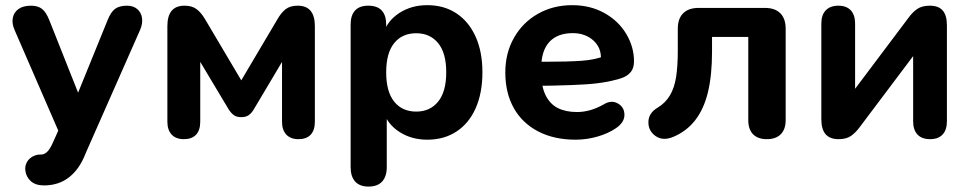

<svg xmlns="http://www.w3.org/2000/svg" viewBox="-20 -520 3683 729"><path d="M126.2 67Q130.6 66.8 136.4 66.8Q146.7 66.8 156.9 58.4Q167.1 50 176.5 30.4L180.7 21.6L214.1 -52.6V5.6L35.6 -405.6Q24.6 -430.3 28.5 -451.5Q32.4 -472.8 50 -485.6Q67.7 -498.4 98 -498.4Q124 -498.4 139.8 -486Q155.5 -473.6 168 -441.5L291.9 -129.3H260.7L388.2 -442.7Q400.7 -474.6 417.1 -486.5Q433.5 -498.4 462.6 -498.4Q486.1 -498.4 501.2 -485.5Q516.3 -472.6 519.3 -451.3Q522.2 -430.1 511.9 -406.4L309.9 51.3L304.4 63.9Q282.1 121.8 242.5 152.9Q203 184 146.8 184Q114.7 184 96.5 167.4Q78.4 150.8 75.9 125.2Q74.9 111 80.8 98.4Q86.7 85.9 98.5 77.7Q110.3 69.4 126.2 67Z M615.5 -58V-420.8Q615.5 -498.4 680.5 -498.4Q709.2 -498.4 726.5 -485.2Q743.9 -472 758.5 -447.3L896.1 -215L1033.5 -447.1Q1047.5 -471.7 1064.6 -485.1Q1081.6 -498.4 1110.5 -498.4Q1175.5 -498.4 1175.5 -420.8V-58Q1175.5 -25.5 1159.6 -8.5Q1143.6 8.4 1113.1 8.4Q1083.5 8.4 1067.1 -8.9Q1050.8 -26.3 1050.8 -58V-326.2H1075.4L943.2 -104.1Q935.4 -90.8 924.6 -83Q913.8 -75.2 895.9 -75.2Q878.3 -75.2 867.9 -82.8Q857.6 -90.4 848.6 -104.1L715.7 -326.2H740.3V-58Q740.3 -25.5 724.3 -8.5Q708.4 8.4 677.9 8.4Q648.2 8.4 631.9 -8.9Q615.5 -26.3 615.5 -58Z M1311.3 114.8V-426.8Q1311.3 -461.9 1328.2 -480.2Q1345 -498.4 1378.3 -498.4Q1412.4 -498.4 1429.4 -480.2Q1446.3 -461.9 1446.3 -426.8V-355.4L1435.3 -391.5Q1449.9 -440.5 1495.9 -470.5Q1541.9 -500.4 1602.3 -500.4Q1666.1 -500.4 1713 -469.3Q1759.9 -438.2 1785.8 -380.9Q1811.7 -323.6 1811.7 -245.4Q1811.7 -167.2 1786.2 -109.5Q1760.7 -51.8 1713.4 -20.7Q1666.1 10.4 1602.3 10.4Q1543.1 10.4 1497.7 -18.4Q1452.3 -47.1 1436.5 -94.5H1448.5V114.8Q1448.5 150.1 1431 169.2Q1413.4 188.4 1379.5 188.4Q1345.6 188.4 1328.5 169.2Q1311.3 150.1 1311.3 114.8ZM1674.3 -245.4Q1674.3 -318.9 1643.5 -356.3Q1612.8 -393.8 1560.3 -393.8Q1507 -393.8 1476.7 -356.3Q1446.3 -318.9 1446.3 -245.4Q1446.3 -171.9 1476.7 -134.1Q1507 -96.3 1560.3 -96.3Q1612.8 -96.3 1643.5 -134.1Q1674.3 -171.9 1674.3 -245.4Z M1898.6 -244.8Q1898.6 -318.8 1931.8 -377Q1965 -435.2 2022.8 -467.8Q2080.5 -500.4 2152.5 -500.4Q2221.3 -500.4 2275 -470.4Q2328.6 -440.4 2357.9 -391Q2387.2 -341.7 2387.2 -287.5Q2387.2 -262.8 2376.3 -248.4Q2365.3 -234 2347.7 -226.5Q2330.1 -219 2301.5 -213L2287.5 -210Q2250 -202.8 2204.9 -199.8Q2159.7 -196.8 2082.4 -195Q2050.1 -194.8 2014.3 -194L2017.8 -285.5H2048.5Q2135.5 -285.5 2187.9 -289.2Q2240.3 -292.8 2278.1 -308.4L2261.5 -295.2Q2263.7 -338.7 2232.8 -366.5Q2201.8 -394.2 2154.6 -394.2Q2096.5 -394.2 2065.6 -360.5Q2034.8 -326.8 2034.8 -260.6V-247.3Q2034.8 -192.4 2051.5 -158.5Q2068.3 -124.6 2098.3 -109.6Q2128.2 -94.6 2170.8 -94.6Q2196.2 -94.6 2221.9 -102Q2247.6 -109.4 2273.5 -124.4Q2301.5 -141.1 2326.1 -127.1Q2350.7 -113.1 2350.9 -84.2Q2351.1 -55.3 2318.6 -33.2Q2289 -13 2248.5 -1.4Q2208 10.2 2166.3 10.4Q2084.6 10.6 2023.8 -20.8Q1963.1 -52.2 1930.8 -109.7Q1898.6 -167.2 1898.6 -244.8Z M2821.1 -64V-379.7H2683.5V-324Q2683.5 -234.7 2668.1 -170.5Q2652.7 -106.4 2619.8 -63.9Q2587 -21.4 2535.2 0.2Q2496.7 15.8 2469.1 -3.5Q2441.4 -22.9 2441.9 -56.9Q2442.4 -90.9 2477.3 -111.5Q2506.6 -129.1 2523.7 -157.9Q2540.7 -186.8 2547.1 -227.9Q2553.5 -269 2553.5 -328.6V-410.8Q2553.5 -449.3 2574 -469.7Q2594.4 -490 2632.7 -490H2883.9Q2922.4 -490 2942.7 -469.7Q2963.1 -449.3 2963.1 -410.8V-64Q2963.1 -28.9 2944.4 -10.2Q2925.8 8.4 2891.7 8.4Q2857.6 8.4 2839.3 -10.2Q2821.1 -28.9 2821.1 -64Z M3098.5 -67.4V-430.7Q3098.5 -463.3 3115.5 -480.9Q3132.4 -498.4 3163.1 -498.4Q3193.8 -498.4 3210.2 -480.9Q3226.7 -463.3 3226.7 -430.7V-147.5H3200.1L3429.9 -453.1Q3444.7 -473.6 3462.7 -486Q3480.8 -498.4 3510.3 -498.4Q3543.4 -498.4 3559.3 -480.2Q3575.3 -461.9 3575.3 -423.4V-59.4Q3575.3 -26.7 3558.8 -9.1Q3542.4 8.4 3511.7 8.4Q3480 8.4 3463.6 -9.1Q3447.1 -26.7 3447.1 -59.4V-343.4H3474.5L3243.9 -36.9Q3228.3 -15.7 3210.6 -3.6Q3193 8.4 3164.3 8.4Q3131.2 8.4 3114.9 -10.2Q3098.5 -28.9 3098.5 -67.4Z"/></svg>

Font: SN Pro Thin
Style: Regular
Weight: 200
Designer: Tobias Whetton
Foundry: Supernotes
Version: Version 1.003;Glyphs 3.3 (3324)